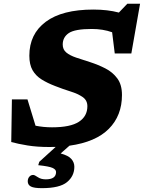

<svg xmlns="http://www.w3.org/2000/svg" viewBox="-20 -771 767 1024"><path d="M203.5 232.5Q161.5 232.5 144.8 223.8Q128 215 128 196Q128 181.5 136.2 171.8Q144.5 162 157 162Q164.5 162 181.5 173.8Q198.5 185.5 224 185.5Q279 185.5 279 146.5Q279 133 260.2 124.5Q241.5 116 184 110L189.5 92L277 12.5Q260 13 242 13Q177.5 13 127 4.8Q76.5 -3.5 40 -13.5L43.5 -241H126.5L169.5 -100.5Q190 -96.5 212.2 -94.2Q234.5 -92 257.5 -92Q355.5 -92 400.8 -121.5Q446 -151 446 -204.5Q446 -236 420.8 -253.5Q395.5 -271 356 -283.2Q316.5 -295.5 274.5 -312Q232.5 -328 201.5 -347.5Q170.5 -367 153.5 -396.8Q136.5 -426.5 136.5 -474Q136.5 -589.5 224 -654.8Q311.5 -720 478 -720Q554.5 -720 614 -704L659 -751H727L680.5 -486H592L578 -599Q529 -616.5 469.5 -616.5Q379 -616.5 346.8 -594.5Q314.5 -572.5 314.5 -533.5Q314.5 -506.5 333.8 -490.8Q353 -475 386.2 -463.8Q419.5 -452.5 461 -439.5Q503 -426 541.8 -406.2Q580.5 -386.5 605.5 -353Q630.5 -319.5 630.5 -264.5Q630.5 -154.5 560.5 -84Q490.5 -13.5 350.5 6L303.5 47.5Q344.5 58.5 360.5 76.8Q376.5 95 376.5 118.5Q376.5 168 337.5 200.2Q298.5 232.5 203.5 232.5Z"/></svg>

Font: Newsreader 6pt
Style: Bold Italic
Weight: 700
Italic angle: -17°
Designer: Hugues Gentile
Foundry: Production Type
Version: Version 1.003; ttfautohint (v1.8.3)